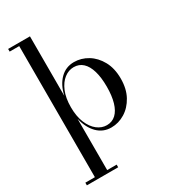

<svg xmlns="http://www.w3.org/2000/svg" viewBox="-237 -859 1071 1219"><g transform="rotate(-30 298.0 -250.0)"><path d="M28.5 250V230.5H98.5V-730.5H28.5V-750H188.5V-314Q204.5 -385.5 246 -427.2Q287.5 -469 348 -469Q401 -469 448 -440.5Q495 -412 524.5 -358.5Q554 -305 554 -230Q554 -155 524.5 -101.2Q495 -47.5 448 -18.8Q401 10 348 10Q287.5 10 246 -32.2Q204.5 -74.5 188.5 -145.5V230.5H258V250ZM330.5 -17Q369.5 -17 396.5 -42.2Q423.5 -67.5 437.5 -115.2Q451.5 -163 451.5 -230Q451.5 -297 437.5 -344.5Q423.5 -392 396.5 -417Q369.5 -442 330.5 -442Q293 -442 260.8 -417.2Q228.5 -392.5 208.5 -345Q188.5 -297.5 188.5 -230Q188.5 -162.5 208.5 -114.8Q228.5 -67 260.8 -42Q293 -17 330.5 -17Z"/></g></svg>

Font: Bodoni Moda
Style: Regular
Weight: 400
Designer: Owen Earl
Foundry: indestructible type
Version: Version 2.005